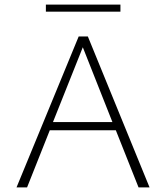

<svg xmlns="http://www.w3.org/2000/svg" viewBox="-20 -817 724 837"><path d="M505 -766H180V-797H505ZM485 -249H197L98 0H52L323 -658H363L632 0H584ZM470 -285 341 -611 211 -285Z"/></svg>

Font: Ysabeau SC Light
Style: Regular
Weight: 300
Designer: Christian Thalmann (Catharsis Fonts)
Version: Version 0.003